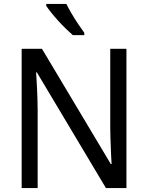

<svg xmlns="http://www.w3.org/2000/svg" viewBox="-20 -964 759 984"><path d="M628 0H523L169 -593H165Q166 -575 167.5 -553Q169 -531 170 -505.5Q171 -480 172 -453Q173 -426 173 -399V0H91V-714H195L548 -123H552Q551 -135 550 -156.5Q549 -178 548 -204.5Q547 -231 546 -259Q545 -287 545 -311V-714H628ZM320 -944Q331 -922 347 -894.5Q363 -867 380.5 -841Q398 -815 412 -796V-784H353Q337 -798 317 -817.5Q297 -837 277.5 -858.5Q258 -880 242 -900Q226 -920 217 -934V-944Z"/></svg>

Font: Noto Sans Display
Style: Regular
Weight: 400
Designer: Monotype Design Team
Foundry: Monotype Imaging Inc.
Version: Version 2.003